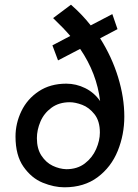

<svg xmlns="http://www.w3.org/2000/svg" viewBox="-20 -788 586 817"><path d="M509 -292Q509 -215 481 -146Q453 -77 395.5 -34Q338 9 254 9Q210 9 162 -10.5Q114 -30 80 -78.5Q46 -127 46 -207Q46 -263 71 -315Q96 -367 145 -399.5Q194 -432 262 -432Q304 -432 342.5 -413Q381 -394 406 -358Q392 -476 321 -580L227 -531L203 -595L279 -635Q253 -666 206 -711L282 -768Q330 -726 366 -680L458 -728L480 -664L406 -625Q456 -546 482.5 -459.5Q509 -373 509 -292ZM277 -353Q231 -353 199 -329.5Q167 -306 152 -270.5Q137 -235 137 -200Q137 -155 156.5 -125.5Q176 -96 204.5 -82.5Q233 -69 262 -68Q309 -68 341 -92.5Q373 -117 389 -153.5Q405 -190 405 -224Q405 -273 382 -302Q359 -331 329.5 -342Q300 -353 277 -353Z"/></svg>

Font: Josefin Sans
Style: Italic
Weight: 400
Italic angle: -7°
Designer: Santiago Orozco
Foundry: Typemade
Version: Version 2.000